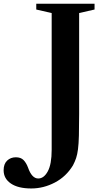

<svg xmlns="http://www.w3.org/2000/svg" viewBox="-165 -782 576 1059"><path d="M7.5 257.5Q-65 257.5 -105 230.2Q-145 203 -145 157Q-145 122.5 -125.8 104Q-106.5 85.5 -77.5 85.5Q-50 85.5 -35 101Q-20 116.5 -10.5 142Q10.5 202.5 46 202.5Q77 202.5 98.5 163.2Q120 124 120 44V-710L35 -729.5V-761.5H356.5V-729.5L271.5 -710V-153.5Q271.5 -81 270.2 -34.5Q269 12 265.2 41Q261.5 70 254.8 90Q248 110 237.5 130Q200 192 137.5 224.8Q75 257.5 7.5 257.5Z"/></svg>

Font: Libre Caslon Text SemiBold
Style: Regular
Weight: 600
Designer: Pablo Impallari, Rodrigo Fuenzalida, Katja Schimmel
Foundry: Pablo Impallari, Rodrigo Fuenzalida
Version: Version 2.000